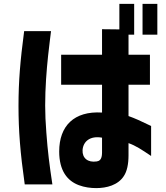

<svg xmlns="http://www.w3.org/2000/svg" viewBox="-20 -880 850 986"><path d="M712 -702H788V-860H712ZM75 -336C75 -207 84 -96 107 67H249C234 -32 225 -103 218 -199C214 -247 212 -298 212 -338C212 -430 219 -518 227 -594C230 -626 242 -717 242 -720H104C84 -567 75 -464 75 -336ZM284 -102C284 -3 326 49 385 71C414 82 446 86 474 86C527 86 586 71 616 24C632 0 640 -36 640 -83V-145C677 -132 707 -112 756 -79V-233C707 -257 669 -274 640 -284V-445H750V-599H640V-702H669V-860H593V-729L504 -730V-599H294V-445H504V-302C360 -311 284 -233 284 -102ZM404 -109C407 -154 443 -184 504 -173V-96C504 -59 489 -53 477 -51C431 -44 402 -68 404 -109Z"/></svg>

Font: コーポレート・ロゴ ver3 Bold
Style: Regular
Weight: 700
Designer: [KANA_main] LOGOTYPE.JP [Source Han Sans] Ryoko NISHIZUKA 西塚涼子 (kana, bopomofo & ideographs); Paul D. Hunt (Latin, Greek
Version: Version 12.001;FEAKit 1.0